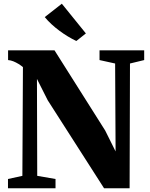

<svg xmlns="http://www.w3.org/2000/svg" viewBox="-20 -1014 806 1034"><path d="M23 0V-50L100.5 -67L103.5 -652.5Q93 -661.5 79.5 -669.8Q66 -678 51.8 -683.8Q37.5 -689.5 23.5 -690.5V-743H273.5L546.5 -311L602.5 -198.5L600 -672L516 -690.5V-743H756.5V-690.5L680 -672L678 0H540.5L237 -474L179 -589L180.5 -67L279 -50V0ZM390.5 -793.5Q368.5 -804 345.2 -818Q322 -832 299.5 -848.8Q277 -865.5 257 -884Q237 -902.5 221 -922L313 -994L442.5 -834L391.5 -793.5Z"/></svg>

Font: Merriweather 60pt Black
Style: Regular
Weight: 900
Version: Version 2.100